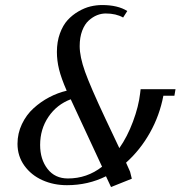

<svg xmlns="http://www.w3.org/2000/svg" viewBox="-20 -732 743 766"><path d="M49.8 -158.2Q49.8 -199.7 67.4 -236.8Q85 -273.9 113.8 -300Q142.6 -326.2 176.5 -344Q210.4 -361.8 246.1 -370.1Q224.1 -420.4 215.6 -455.3Q207 -490.2 207 -524.9Q207 -565.4 219 -598.4Q231 -631.3 249.8 -651.9Q268.6 -672.4 293 -686.5Q317.4 -700.7 340.8 -706.3Q364.3 -711.9 387.2 -711.9Q450.2 -711.9 487.8 -688L471.2 -662.1Q442.9 -678.2 401.9 -678.2Q384.3 -678.2 367.2 -671.4Q350.1 -664.6 334 -650.1Q317.9 -635.7 307.9 -609.4Q297.9 -583 297.9 -547.9Q297.9 -505.9 319.3 -445.8Q340.8 -385.7 400.9 -257.8L456.1 -141.1Q487.8 -186 510.5 -246.8Q533.2 -307.6 539.1 -359.9L541 -376H680.2L675.8 -350.1H631.8Q616.7 -271 578.1 -202.4Q539.6 -133.8 482.9 -83L499 -46.9L505.9 -19L422.9 14.2L402.8 -28.8Q331.5 6.8 247.1 6.8Q193.8 6.8 149.2 -13.2Q104.5 -33.2 77.1 -71.3Q49.8 -109.4 49.8 -158.2ZM140.1 -153.8Q140.1 -96.2 169.7 -58.1Q199.2 -20 251 -20Q327.1 -20 387.2 -66.9L262.2 -335.9Q206.5 -314.9 173.3 -265.9Q140.1 -216.8 140.1 -153.8Z"/></svg>

Font: Dihjauti S
Style: Bold Italic
Weight: 700
Italic angle: -9°
Designer: T. Christopher White
Version: Version 3.0.0